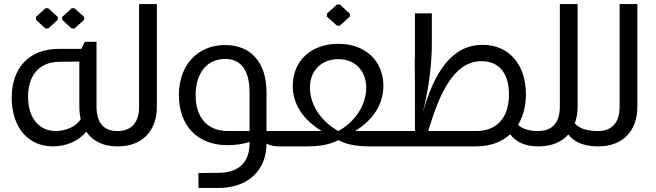

<svg xmlns="http://www.w3.org/2000/svg" viewBox="-20 -725 3248 951"><path d="M219 -584 266 -627V-641L219 -684H205L158 -641V-627L205 -584ZM349 -584 397 -627V-641L349 -684H335L288 -641V-627L335 -584ZM560 -76C495 -76 458 -116 458 -197V-518H400L383 -483H275C123 -484 38 -388 38 -241C38 -95 119 0 242 0C308 0 370 -26 407 -73C439 -26 492 0 560 0H561V-76ZM257 -76C172 -76 119 -142 119 -246C119 -349 172 -419 276 -419L373 -420V-197C373 -175 375 -154 380 -135C356 -97 305 -76 257 -76Z M669 -705V-197C669 -116 630 -76 562 -76H557C530 -76 506 -56 506 -39C506 -20 530 0 557 0H567C682 -1 757 -74 757 -197V-705Z M1364 -76H1300V-268C1300 -412 1226 -502 1095 -502C960 -502 866 -404 866 -254C866 -103 958 -6 1106 -6C1149 -6 1186 -12 1216 -22V-14C1216 79 1162 131 1062 131L963 132V206H1062C1208 206 1300 119 1300 -14C1317 -4 1340 0 1364 0ZM1109 -76C1007 -76 949 -143 949 -254C949 -365 1007 -433 1095 -433C1177 -433 1216 -373 1216 -268V-76Z M1663 -598 1713 -643V-657L1663 -703H1649L1599 -657V-643L1649 -598ZM1739 -76C1826 -130 1879 -206 1879 -300C1879 -423 1790 -508 1656 -508C1521 -508 1430 -424 1430 -299C1430 -206 1485 -130 1573 -76H1359C1332 -76 1308 -56 1308 -39C1308 -20 1332 0 1358 0H1503C1574 0 1621 -12 1656 -31C1691 -12 1738 0 1809 0H1945V-76ZM1515 -290C1515 -375 1572 -432 1656 -432C1739 -432 1794 -374 1794 -290C1794 -204 1737 -120 1656 -76C1575 -120 1515 -203 1515 -290Z M2546 -107C2571 -148 2585 -199 2585 -257C2585 -406 2501 -503 2370 -503C2214 -503 2129 -359 2075 -171C2106 -298 2119 -409 2119 -513V-659H2035V-426H2034L2035 -345V-76H1945C1918 -76 1894 -56 1894 -39C1894 -20 1918 0 1945 0H2339C2407 0 2465 -21 2507 -60C2533 -24 2578 0 2645 0V-76C2597 -76 2565 -88 2546 -107ZM2339 -76C2310 -76 2256 -76 2200 -76H2171H2101C2154 -252 2224 -422 2365 -422C2452 -422 2501 -362 2501 -257C2501 -142 2441 -76 2339 -76Z M2827 -114C2836 -138 2841 -166 2841 -197V-705H2753V-197C2753 -116 2714 -76 2646 -76H2641C2614 -76 2590 -56 2590 -39C2590 -20 2614 0 2641 0H2651C2712 -1 2762 -21 2795 -59C2822 -23 2870 0 2941 0V-76C2882 -76 2847 -91 2827 -114Z M3049 -705V-197C3049 -116 3010 -76 2942 -76H2937C2910 -76 2886 -56 2886 -39C2886 -20 2910 0 2937 0H2947C3062 -1 3137 -74 3137 -197V-705Z"/></svg>

Font: Hejaz
Style: Regular
Weight: 400
Designer: Bandar Raffah (Arabic) and Santiago Orozco (Latin)
Foundry: Caramella and Typemade
Version: Version 1.010;hotconv 1.0.109;makeotfexe 2.5.65596